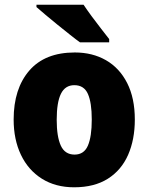

<svg xmlns="http://www.w3.org/2000/svg" viewBox="-20 -852 633 816"><path d="M553 -344Q553 -259 524.5 -194Q496 -129 438.5 -92.5Q381 -56 295 -56Q216 -56 158 -92.5Q100 -129 69 -194Q38 -259 38 -344Q38 -475 104.5 -552Q171 -629 298 -629Q373 -629 430.5 -596Q488 -563 520.5 -499Q553 -435 553 -344ZM221 -343Q221 -271 238.5 -233Q256 -195 297 -195Q337 -195 353.5 -233Q370 -271 370 -344Q370 -416 353.5 -453Q337 -490 296 -490Q257 -490 239 -453.5Q221 -417 221 -343ZM335 -832Q349 -811 369.5 -783Q390 -755 410.5 -729Q431 -703 444 -686V-672H320Q303 -684 278 -704Q253 -724 225.5 -746Q198 -768 174 -788.5Q150 -809 135 -822V-832Z"/></svg>

Font: Noto Sans Malayalam UI SemiCondensed Black
Style: Regular
Weight: 900
Width: 4
Designer: Jelle Bosma - Monotype Design Team
Foundry: Monotype Imaging Inc.
Version: Version 2.104; ttfautohint (v1.8.4.7-5d5b)